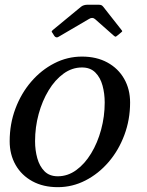

<svg xmlns="http://www.w3.org/2000/svg" viewBox="-20 -764 608 794"><path d="M205 -615 197.5 -627Q193 -632.5 193.8 -634.5Q194.5 -636.5 201 -642L315 -736Q325.5 -744.5 343 -744.5H385.5Q395.5 -744.5 399.5 -742.5Q403.5 -740.5 407 -736L482.5 -640Q485.5 -636.5 485.5 -635Q485.5 -633.5 480.5 -629.5L466 -617.5Q459.5 -612 457.5 -612.2Q455.5 -612.5 450 -617L373 -685Q362 -694.5 348 -685.5L222.5 -612Q212.5 -605.5 205 -615ZM20 -180Q20 -251.5 43.8 -314.8Q67.5 -378 109 -426.2Q150.5 -474.5 204.5 -502.2Q258.5 -530 319 -530Q379.5 -530 424.2 -505.5Q469 -481 493.5 -438Q518 -395 518 -340Q518 -269 494.2 -205.5Q470.5 -142 429 -93.8Q387.5 -45.5 333.5 -17.8Q279.5 10 219 10Q158.5 10 113.8 -14.5Q69 -39 44.5 -82Q20 -125 20 -180ZM125 -180Q125 -143 134.2 -109.8Q143.5 -76.5 164 -55.8Q184.5 -35 219 -35Q260 -35 295.2 -60.5Q330.5 -86 357 -129.8Q383.5 -173.5 398.2 -228Q413 -282.5 413 -340Q413 -377 404 -410.2Q395 -443.5 374.2 -464.2Q353.5 -485 319 -485Q278 -485 242.8 -459.5Q207.5 -434 181 -390.2Q154.5 -346.5 139.8 -292.2Q125 -238 125 -180Z"/></svg>

Font: Besley*
Style: Italic
Weight: 400
Italic angle: -13°
Designer: Owen Earl
Foundry: indestructible type*
Version: Version 2.000; ttfautohint (v1.8.3)